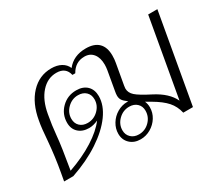

<svg xmlns="http://www.w3.org/2000/svg" viewBox="-107 -804 1195 1048"><g transform="rotate(-30 491.0 -280.0)"><path d="M954 -560 855 0H794Q784 -44 756.5 -75Q729 -106 676 -137L643 -156Q651 -138 651 -117Q651 -83 633 -54Q615 -25 585 -7.5Q555 10 521 10Q480 10 454.5 -14.5Q429 -39 429 -77Q429 -110 447 -139.5Q465 -169 495 -186.5Q525 -204 559 -204H565Q543 -220 535 -232Q527 -244 527 -261Q527 -273 530 -288L551 -408Q554 -426 554 -442Q554 -485 534 -510Q514 -535 479 -535Q421 -535 391 -481H373Q361 -535 302 -535Q246 -535 205 -489Q164 -443 150 -363Q138 -297 133 -240Q127 -172 103 -33Q194 -65 262 -108Q330 -151 365 -198Q335 -184 308 -184Q267 -184 242 -207Q217 -230 217 -269Q217 -323 255 -360.5Q293 -398 348 -398Q391 -398 415.5 -374Q440 -350 440 -309Q440 -252 398 -194Q356 -136 279.5 -85.5Q203 -35 101 0H43L52 -50Q68 -139 76 -232Q82 -316 90 -357Q107 -456 160.5 -513Q214 -570 290 -570Q326 -570 351.5 -556Q377 -542 388 -516Q430 -570 508 -570Q561 -570 588 -543Q615 -516 615 -464Q615 -440 611 -419L588 -289Q586 -277 586 -272Q586 -245 609 -224.5Q632 -204 697 -171Q781 -128 809 -67L896 -560ZM411 -306Q411 -335 392.5 -352.5Q374 -370 343 -370Q305 -370 276.5 -342Q248 -314 248 -276Q248 -247 266.5 -229.5Q285 -212 315 -212Q354 -212 382.5 -240Q411 -268 411 -306ZM621 -113Q621 -141 602.5 -158.5Q584 -176 554 -176Q515 -176 486.5 -148Q458 -120 458 -82Q458 -54 477 -36Q496 -18 526 -18Q565 -18 593 -46Q621 -74 621 -113Z"/></g></svg>

Font: Fahkwang ExtraLight
Style: Italic
Weight: 275
Italic angle: -10°
Designer: Suppakit Chalermlarp | Katatrad Co.,Ltd.
Foundry: Cadson Demak Co.,Ltd.
Version: Version 1.000; ttfautohint (v1.6)